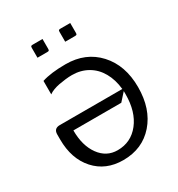

<svg xmlns="http://www.w3.org/2000/svg" viewBox="-155 -733 780 840"><g transform="rotate(-30 235.0 -313.0)"><path d="M263 -571V-620Q263 -627 265 -629Q267 -631 274 -631H323V-582Q323 -575 321 -573Q319 -571 312 -571ZM123 -571V-620Q123 -627 125 -629Q127 -631 134 -631H183V-582Q183 -575 181 -573Q179 -571 172 -571ZM377 -256 342 -217H100Q100 -140 134.5 -92.5Q169 -45 225 -45Q293 -45 335 -98.5Q377 -152 377 -240Q377 -248 377 -256ZM376 -267Q371 -316 350 -353Q329 -390 294 -410Q259 -430 215 -430Q200 -430 182.5 -428Q165 -426 149 -423Q133 -420 118.5 -414.5Q104 -409 95 -402V-470Q140 -485 215 -485Q316 -485 378 -417.5Q440 -350 440 -240Q440 -130 381 -62.5Q322 5 225 5Q137 5 83.5 -54.5Q30 -114 30 -212V-237Q30 -267 60 -267Z"/></g></svg>

Font: Glametrix
Style: Regular
Weight: 500
Designer: gluk
Foundry: gluk
Version: Version 0.40